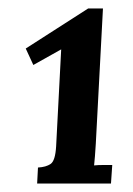

<svg xmlns="http://www.w3.org/2000/svg" viewBox="-20 -736 316 455"><path d="M68 -301 70 -339Q89 -340 100 -347.5Q111 -355 113 -389L125 -619L59 -582L41 -621L189 -716H224L207 -395Q206 -380 205 -366Q204 -352 203 -344Q212 -345 225.5 -345Q239 -345 246 -345L243 -301Z"/></svg>

Font: Lora
Style: Bold Italic
Weight: 700
Italic angle: -3°
Designer: Olga Karpushina, Alexei Vanyashin (Cyrillic)
Foundry: Cyreal
Version: Version 3.004